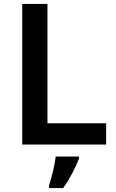

<svg xmlns="http://www.w3.org/2000/svg" viewBox="-20 -734 590 975"><path d="M93 0H519V-108H221V-714H93ZM381 71V61H263C258 104 241 172 229 208V221H301C336 172 366 112 381 71Z"/></svg>

Font: Noto Sans Arabic UI SmBd
Style: Regular
Weight: 600
Designer: Monotype Design Team, Nadine Chahine and Nizar Qandah
Foundry: Monotype Imaging Inc.
Version: Version 2.010